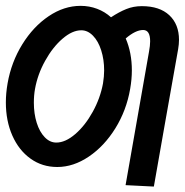

<svg xmlns="http://www.w3.org/2000/svg" viewBox="-26 -572 646 672"><path d="M-5.5 -213.5Q-5.5 -245.5 0.5 -280Q13.5 -354.5 52 -416.8Q90.5 -479 144.2 -515.2Q198 -551.5 256 -551.5Q286.5 -551.5 313.8 -541.2Q341 -531 362.5 -511.5Q390.5 -530 415.8 -540.2Q441 -550.5 470.5 -550.5Q532.5 -550.5 566.5 -518.8Q600.5 -487 600.5 -432.5Q600.5 -417.5 597.5 -400L549.5 -129.5L512.5 81L413.5 76L495.5 -391Q499.5 -412.5 499.5 -427.5Q499.5 -467 475 -467Q448.5 -467 414 -437.5Q435.5 -387.5 435.5 -325.5Q435.5 -294.5 429.5 -260.5Q416.5 -185.5 377.8 -123Q339 -60.5 285 -24Q231 12.5 174.5 12.5Q121.5 12.5 80.8 -16.8Q40 -46 17.2 -97.5Q-5.5 -149 -5.5 -213.5ZM334.5 -280Q338.5 -305 338.5 -325.5Q338.5 -363.5 328.2 -395.8Q318 -428 299.5 -447Q281 -466 258.5 -466Q227 -466 192.8 -436.5Q158.5 -407 132 -359.2Q105.5 -311.5 96.5 -260.5Q92.5 -238.5 92.5 -212.5Q92.5 -174 102.5 -142.2Q112.5 -110.5 130.5 -91.8Q148.5 -73 171 -73Q203 -73 237.5 -102.8Q272 -132.5 298.5 -180.5Q325 -228.5 334.5 -280Z"/></svg>

Font: JuliaMono ExtraBoldItalic
Style: Regular
Weight: 800
Italic angle: -9°
Monospace: yes
Designer: cormullion
Foundry: corm
Version: Version 0.049; ttfautohint (v1.8.4)